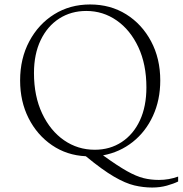

<svg xmlns="http://www.w3.org/2000/svg" viewBox="-20 -690 817 859"><path d="M661 149Q621 149 581 139.5Q541 130 489.5 100Q438 70 364 9Q279 5 212.5 -40.5Q146 -86 108 -161Q70 -236 70 -330Q70 -428 111 -505Q152 -582 222.5 -626Q293 -670 383 -670Q474 -670 544.5 -626Q615 -582 656 -505Q697 -428 697 -330Q697 -243 664.5 -172Q632 -101 574 -55Q516 -9 441 5Q506 52 548 75.5Q590 99 622.5 107Q655 115 691 115Q736 115 777 100V122Q757 132 726.5 140.5Q696 149 661 149ZM404 -20Q472 -20 524.5 -54.5Q577 -89 606 -151.5Q635 -214 635 -299Q635 -402 599 -479Q563 -556 502 -598.5Q441 -641 366 -641Q298 -641 245 -607Q192 -573 162 -510.5Q132 -448 132 -363Q132 -260 168.5 -182.5Q205 -105 266.5 -62.5Q328 -20 404 -20Z"/></svg>

Font: Spectral SC ExtraLight
Style: Regular
Weight: 275
Designer: Jean-Baptiste Levee
Foundry: Production Type
Version: Version 2.001